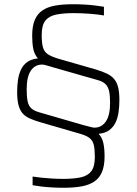

<svg xmlns="http://www.w3.org/2000/svg" viewBox="-20 -716 646 907"><path d="M281 171Q255 171 227 169.5Q199 168 174.5 165Q150 162 134 159V118Q153 121 177 123.5Q201 126 227.5 127.5Q254 129 278 129Q327 129 360.5 122Q394 115 411 93Q428 71 428 26Q428 -11 423 -31.5Q418 -52 403.5 -63.5Q389 -75 362 -83L176 -137Q144 -146 121.5 -156Q99 -166 86 -181.5Q73 -197 67 -221Q61 -245 61 -282Q61 -312 65 -339Q69 -366 79.5 -388Q90 -410 109.5 -423.5Q129 -437 159 -440Q142 -460 137 -486Q132 -512 132 -547Q132 -592 144 -621Q156 -650 180 -666.5Q204 -683 240 -689.5Q276 -696 324 -696Q351 -696 378.5 -694.5Q406 -693 430.5 -690Q455 -687 471 -684V-643Q444 -648 403.5 -651Q363 -654 328 -654Q279 -654 245 -647Q211 -640 194 -618Q177 -596 177 -551Q177 -513 183 -492Q189 -471 206.5 -459.5Q224 -448 258 -438L432 -388Q462 -379 483.5 -369Q505 -359 518.5 -343.5Q532 -328 538 -304Q544 -280 544 -243Q544 -214 540 -186Q536 -158 525.5 -136.5Q515 -115 496 -101Q477 -87 446 -84Q463 -65 468.5 -39Q474 -13 474 23Q474 67 462 96Q450 125 425.5 141.5Q401 158 365 164.5Q329 171 281 171ZM106 -294Q106 -259 110.5 -237.5Q115 -216 128 -204Q141 -192 167 -185L374 -125Q395 -120 407 -116.5Q419 -113 426 -113Q460 -113 480 -142Q500 -171 500 -230Q500 -264 495.5 -285Q491 -306 478 -319Q465 -332 437 -339L234 -397Q213 -403 200 -407Q187 -411 179 -411Q145 -411 125.5 -382Q106 -353 106 -294Z"/></svg>

Font: Saira SemiCondensed ExtraLight
Style: Regular
Weight: 250
Width: 4
Designer: Hector Gatti with collaboration of the Omnibus-Type team
Foundry: Omnibus-Type
Version: Version 1.101